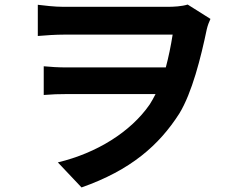

<svg xmlns="http://www.w3.org/2000/svg" viewBox="-20 -763 1040 843"><path d="M146 -742V-605C180 -608 225 -611 261 -611C325 -611 677 -611 738 -611C730 -560 720 -512 708 -467H269C238 -467 202 -469 172 -472V-346C208 -349 238 -350 274 -350H663C655 -334 646 -318 637 -304C554 -184 405 -91 234 -50L338 60C554 -16 678 -125 767 -264C823 -355 862 -510 888 -635C892 -652 898 -667 904 -680L804 -743C778 -735 744 -733 713 -733C658 -733 324 -733 260 -733C217 -733 173 -739 146 -742Z"/></svg>

Font: Noto Sans TC
Style: Bold
Weight: 700
Designer: Ryoko NISHIZUKA 西塚涼子 (kana, bopomofo & ideographs); Paul D. Hunt (Latin, Greek & Cyrillic); Sandoll Communications 산돌커뮤니
Foundry: Adobe
Version: Version 2.004;hotconv 1.0.118;makeotfexe 2.5.65603